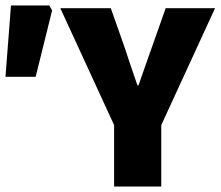

<svg xmlns="http://www.w3.org/2000/svg" viewBox="-20 -680 804 700"><path d="M396 0V-224L200 -650H384L432 -514Q444 -477 456 -442Q468 -407 481 -369H485Q498 -407 510.5 -442Q523 -477 536 -514L584 -650H764L568 -224V0ZM0 -400 20 -660H160L170 -642L110 -400Z"/></svg>

Font: Source Sans 3 Black
Style: Regular
Weight: 900
Designer: Paul D. Hunt
Foundry: Adobe
Version: Version 3.046;hotconv 1.0.118;makeotfexe 2.5.65603